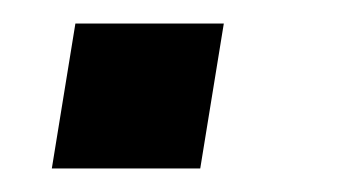

<svg xmlns="http://www.w3.org/2000/svg" viewBox="-20 -143 293 163"><path d="M24 0 44 -123H170L150 0Z"/></svg>

Font: Nunito Sans 10pt SemiBold
Style: Italic
Weight: 600
Italic angle: -9°
Designer: Vernon Adams
Foundry: Vernon Adams
Version: Version 3.101;gftools[0.9.27]